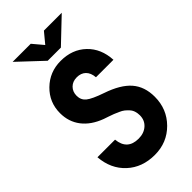

<svg xmlns="http://www.w3.org/2000/svg" viewBox="-290 -1017 1103 1103"><g transform="rotate(-45 262.0 -465.0)"><path d="M62 -943H209L263 -879L316 -943H461L316 -805H209ZM19 -211H162Q171 -119 262 -119Q306 -119 334 -144Q362 -169 362 -209Q362 -227 357 -242.5Q352 -258 341 -270Q330 -282 319.5 -290.5Q309 -299 290.5 -307Q272 -315 261.5 -319.5Q251 -324 229.5 -331Q208 -338 200 -341Q125 -369 85.5 -420.5Q46 -472 46 -542Q46 -630 108.5 -691Q171 -752 261 -752Q355 -752 415 -694.5Q475 -637 480 -542H338Q335 -580 314.5 -600Q294 -620 260 -620Q226 -620 205 -599Q184 -578 184 -545Q184 -511 209 -490.5Q234 -470 307 -445Q407 -411 452.5 -358.5Q498 -306 498 -224Q498 -124 430 -55.5Q362 13 262 13Q160 13 93.5 -48.5Q27 -110 19 -211Z"/></g></svg>

Font: Involve
Style: Bold
Weight: 700
Designer: Stefan Peev
Foundry: Context Ltd.
Version: Version 1.001